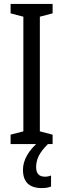

<svg xmlns="http://www.w3.org/2000/svg" viewBox="-20 -734 323 978"><path d="M248 0H34V-48L99 -65V-649L34 -666V-714H248V-666L183 -649V-65L248 -48ZM164 117Q164 166 209 166Q220 166 227.5 164Q235 162 240 160V216Q222 224 193 224Q97 224 97 131Q97 93 118.5 56Q140 19 178 -12L224 0Q190 34 177 61Q164 88 164 117Z"/></svg>

Font: Noto Sans Lao ExtraCondensed
Style: Regular
Weight: 400
Width: 2
Designer: Monotype Design Team
Foundry: Monotype Imaging Inc.
Version: Version 2.003; ttfautohint (v1.8.4.7-5d5b)